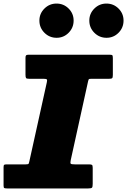

<svg xmlns="http://www.w3.org/2000/svg" viewBox="-40 -1057 713 1077"><path d="M557.5 -845Q597 -845 625 -873.2Q653 -901.5 653 -941.5Q653 -981 625 -1009Q597 -1037 557 -1037Q517.5 -1037 489.2 -1009Q461 -981 461 -941.5Q461 -901.5 489.2 -873.2Q517.5 -845 557.5 -845ZM277.5 -845Q317 -845 345 -873.2Q373 -901.5 373 -941.5Q373 -981 345 -1009Q317 -1037 277 -1037Q237.5 -1037 209.2 -1009Q181 -981 181 -941.5Q181 -901.5 209.2 -873.2Q237.5 -845 277.5 -845ZM-20 -16.5Q-20 -4.5 -16 -2.2Q-12 0 0 0H455Q471.5 0 475.8 -4.2Q480 -8.5 480 -25.5V-115.5Q480 -129 476 -132Q472 -135 458 -135H379Q360 -135 356.8 -138.8Q353.5 -142.5 356.5 -157.5L454 -600.5Q456.5 -610.5 458.5 -612.8Q460.5 -615 473 -615H571Q585 -615 589 -618.5Q593 -622 593 -636.5V-729.5Q593 -741.5 591 -745.8Q589 -750 577 -750H120Q109.5 -750 106.2 -746.5Q103 -743 103 -732V-638.5Q103 -623.5 106.2 -619.2Q109.5 -615 124 -615H205Q220 -615 222.8 -611.2Q225.5 -607.5 222.5 -594.5L125 -153.5Q122.5 -142 120.5 -138.5Q118.5 -135 104 -135H0Q-11.5 -135 -15.8 -133Q-20 -131 -20 -119.5Z"/></svg>

Font: Besley Black
Style: Italic
Weight: 900
Italic angle: -13°
Designer: Owen Earl
Foundry: indestructible type*
Version: Version 2.001